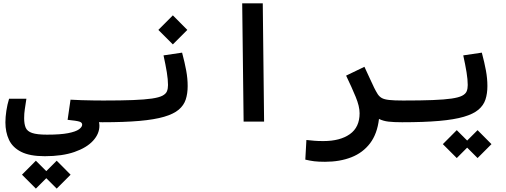

<svg xmlns="http://www.w3.org/2000/svg" viewBox="-20 -713 2970 1126"><path d="M242.7 203.1Q154.8 203.1 104.2 177.5Q53.7 151.9 32.7 106.9Q11.7 62 11.7 4.9Q11.7 -26.4 17.3 -63.5Q22.9 -100.6 33.2 -133.8H134.8Q129.4 -98.1 125.5 -72.5Q121.6 -46.9 121.6 -20Q121.6 14.2 130.6 35.6Q139.6 57.1 168.5 66.9Q197.3 76.7 255.9 76.7Q334.5 76.7 379.4 67.9Q424.3 59.1 443.1 45.4Q461.9 31.7 461.9 18.1Q461.9 5.4 445.8 0.2Q429.7 -4.9 376.5 -10.3L393.6 -128.4Q423.3 -126.5 458.5 -125.5Q493.7 -124.5 527.3 -124Q561 -123.5 585.9 -123.5Q612.3 -123.5 624 -105.7Q635.7 -87.9 635.7 -61Q635.7 -31.7 621.6 -13.9Q607.4 3.9 580.1 3.9Q570.8 3.9 560.5 3.4Q563 13.2 563 24.4Q563 71.8 525.6 112.5Q488.3 153.3 416.7 178.2Q345.2 203.1 242.7 203.1ZM312.5 393.1 251.5 332 190.4 393.1 108.9 311.5 190.4 229.5 251.5 290.5 312.5 229.5 394 311.5Z M580.1 3.9Q567.9 3.9 562.3 -12.5Q556.6 -28.8 556.6 -66.4Q556.6 -100.6 565.9 -112.1Q575.2 -123.5 585.9 -123.5Q690.9 -123.5 760 -126.2Q829.1 -128.9 870.6 -135Q912.1 -141.1 932.4 -151.6Q952.6 -162.1 959 -177.5Q965.3 -192.9 965.3 -214.4Q965.3 -246.1 958.3 -289.3Q951.2 -332.5 939 -388.2L1047.9 -404.3Q1063.5 -345.7 1072 -299.3Q1080.6 -252.9 1080.6 -208.5Q1080.6 -164.1 1069.3 -129.6Q1058.1 -95.2 1028.1 -69.8Q998 -44.4 942.1 -28.1Q886.2 -11.7 797.6 -3.9Q709 3.9 580.1 3.9ZM993.7 -452.6 908.7 -537.6 993.7 -623 1078.6 -537.6Z M1408.7 0 1400.4 -693.4H1521L1528.8 0Z M2202.6 -15.6Q2192.4 71.8 2150.4 127.2Q2108.4 182.6 2040.8 209.2Q1973.1 235.8 1886.2 235.8Q1847.2 235.8 1822.3 232.7Q1797.4 229.5 1770.5 223.1L1776.9 107.9Q1804.7 110.8 1824.2 112.5Q1843.8 114.3 1876.5 114.3Q1974.6 114.3 2031.7 73.7Q2088.9 33.2 2088.9 -48.8Q2088.9 -89.4 2065.9 -145Q2043 -200.7 2009.8 -269.5L2117.2 -321.3Q2138.2 -276.9 2151.4 -247.3Q2164.6 -217.8 2174.6 -197.8Q2184.6 -177.7 2195.3 -160.6Q2205.1 -146 2219.5 -137.9Q2233.9 -129.9 2262.5 -126.7Q2291 -123.5 2343.8 -123.5Q2362.3 -123.5 2371.3 -110.8Q2380.4 -98.1 2380.4 -67.9Q2380.4 -29.3 2367.9 -12.7Q2355.5 3.9 2337.9 3.9Q2288.6 3.9 2257.8 0.2Q2227.1 -3.4 2202.6 -15.6Z M2337.9 3.9Q2325.7 3.9 2320.1 -12.5Q2314.5 -28.8 2314.5 -66.4Q2314.5 -100.6 2323.7 -112.1Q2333 -123.5 2343.8 -123.5Q2448.7 -123.5 2517.8 -126.2Q2586.9 -128.9 2628.4 -135Q2669.9 -141.1 2690.2 -151.6Q2710.4 -162.1 2716.8 -177.5Q2723.1 -192.9 2723.1 -214.4Q2723.1 -246.1 2716.1 -289.3Q2709 -332.5 2696.8 -388.2L2805.7 -404.3Q2821.3 -345.7 2829.8 -299.3Q2838.4 -252.9 2838.4 -208.5Q2838.4 -164.1 2827.1 -129.6Q2815.9 -95.2 2785.9 -69.8Q2755.9 -44.4 2700 -28.1Q2644 -11.7 2555.4 -3.9Q2466.8 3.9 2337.9 3.9ZM2780.8 213.9 2719.7 152.8 2658.7 213.9 2577.1 132.3 2658.7 50.3 2719.7 111.3 2780.8 50.3 2862.3 132.3Z"/></svg>

Font: Cascadia Code SemiBold
Style: Regular
Weight: 600
Monospace: yes
Designer: Aaron Bell
Foundry: Saja Typeworks
Version: Version 2404.023; ttfautohint (v1.8.4)